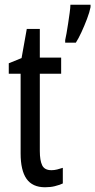

<svg xmlns="http://www.w3.org/2000/svg" viewBox="-20 -780 402 810"><path d="M197 -62Q209 -62 221 -65Q233 -68 245 -72V-6Q229 1 211 5.5Q193 10 170 10Q117 10 92 -25.5Q67 -61 67 -133V-469H17V-513L71 -535L93 -658H148V-537H238V-469H148V-143Q148 -103 158 -82.5Q168 -62 197 -62ZM362 -750Q358 -729 347 -700Q336 -671 323.5 -644Q311 -617 300 -600H255V-611Q257 -619 260.5 -638.5Q264 -658 267.5 -681.5Q271 -705 274 -726.5Q277 -748 277 -760H362Z"/></svg>

Font: Noto Sans Myanmar ExtraCondensed
Style: Regular
Weight: 400
Width: 2
Designer: Monotype Design Team
Foundry: Monotype Imaging Inc.
Version: Version 2.107; ttfautohint (v1.8.4.7-5d5b)